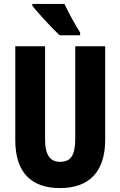

<svg xmlns="http://www.w3.org/2000/svg" viewBox="-20 -950 614 980"><path d="M309 -930H145V-921C171 -886 251 -801 284 -770H389V-784C369 -814 327 -890 309 -930ZM517 -238V-714H364V-242C364 -155 340 -124 287 -124C237 -124 210 -156 210 -241V-714H58V-235C58 -70 139 10 286 10C436 10 517 -74 517 -238Z"/></svg>

Font: Noto Sans Thai Looped ExtraCondensed ExtraBold
Style: Regular
Weight: 800
Width: 2
Designer: Sasikarn Vongin, Ben Mitchell
Foundry: The Fontpad Ltd
Version: Version 1.001